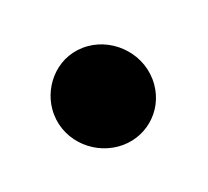

<svg xmlns="http://www.w3.org/2000/svg" viewBox="-34 -134 177 163"><g transform="rotate(-15 54.5 -52.5)"><path d="M55 -8C79 -8 98 -27 98 -51C98 -77 76 -97 52 -97C26 -97 9 -75 9 -53C9 -27 31 -8 55 -8Z"/></g></svg>

Font: Stray Cat
Style: BlkCn
Weight: 900
Version: Version 1.0